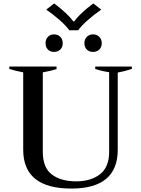

<svg xmlns="http://www.w3.org/2000/svg" viewBox="-20 -1087 821 1117"><path d="M249 -1031 295 -1067Q373 -1009 407 -962H411Q445 -1009 523 -1067L569 -1031Q532 -1006 493 -972Q454 -938 435 -911H383Q364 -938 325 -972Q286 -1006 249 -1031ZM245 -836Q245 -858 258.5 -872.5Q272 -887 295 -887Q317 -887 331 -872.5Q345 -858 345 -836Q345 -813 331 -799Q317 -785 295 -785Q272 -785 258.5 -799Q245 -813 245 -836ZM471 -836Q471 -858 485 -872.5Q499 -887 521 -887Q544 -887 558 -872.5Q572 -858 572 -836Q572 -813 558 -799Q544 -785 521 -785Q499 -785 485 -799Q471 -813 471 -836ZM115 -216V-666Q65 -676 34 -686V-700H309V-685Q279 -675 229 -666V-204Q229 -111 282 -71.5Q335 -32 423 -32Q508 -32 561.5 -73Q615 -114 615 -204V-667Q572 -673 534 -686V-700H747V-686Q701 -671 665 -665V-216Q665 10 395 10Q115 10 115 -216Z"/></svg>

Font: Trirong Medium
Style: Regular
Weight: 500
Designer: Katatrad Team
Foundry: CadsonDemak
Version: Version 1.001